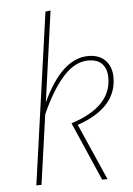

<svg xmlns="http://www.w3.org/2000/svg" viewBox="-53 -776 567 817"><g transform="rotate(-5 230.5 -368.0)"><path d="M140 -348Q224 -529 337 -529Q384 -529 410 -501.5Q436 -474 436 -429Q436 -299 267 -241L373 0H350L241 -250Q414 -305 414 -429Q414 -467 394.5 -488.5Q375 -510 335 -510Q279 -510 229 -455.5Q179 -401 133 -298L91 0H69L172 -733L194 -736Z"/></g></svg>

Font: Fira Sans Condensed Thin
Style: Italic
Weight: 250
Width: 3
Italic angle: -8°
Designer: Carrois Corporate & Edenspiekermann AG
Foundry: Carrois Corporate GbR & Edenspiekermann AG
Version: Version 4.203